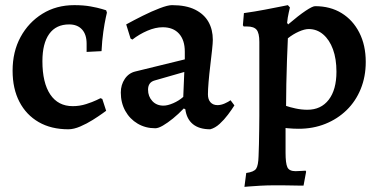

<svg xmlns="http://www.w3.org/2000/svg" viewBox="-20 -491 1472 747"><path d="M246 12Q179 12 130.5 -16Q82 -44 55.5 -95Q29 -146 29 -216Q29 -290 60 -347Q91 -404 145 -437.5Q199 -471 269 -471Q305 -471 332.5 -466Q360 -461 376.5 -456Q393 -451 393 -451L396 -442Q396 -442 391.5 -422Q387 -402 382 -367.5Q377 -333 375 -292L317 -289V-321Q317 -357 299 -376.5Q281 -396 249 -396Q198 -396 171.5 -359Q145 -322 145 -253Q145 -169 175.5 -123.5Q206 -78 263 -78Q290 -78 315 -86Q340 -94 355.5 -101.5Q371 -109 371 -109L378 -106L393 -60Q393 -60 378.5 -49.5Q364 -39 341 -24.5Q318 -10 292.5 1Q267 12 246 12Z M798 12Q755 12 730.5 -8Q706 -28 701 -66L695 -69Q674 -47 653 -30Q632 -13 614 -2.5Q596 8 584 8Q546 8 515.5 -10Q485 -28 467.5 -59.5Q450 -91 450 -131Q450 -161 465.5 -184Q481 -207 507 -213L699 -260V-290Q699 -335 676.5 -360Q654 -385 613 -385Q585 -385 553.5 -371.5Q522 -358 495 -337L488 -341L471 -396Q500 -412 535 -429.5Q570 -447 601.5 -459Q633 -471 649 -471Q704 -471 739 -453.5Q774 -436 791 -406Q808 -376 808 -336Q808 -324 805 -296Q802 -268 798 -235Q794 -202 791.5 -172Q789 -142 789 -124Q789 -104 799 -93Q809 -82 826 -82Q840 -82 854.5 -88.5Q869 -95 877 -101L892 -81Q882 -65 867 -45Q852 -25 834.5 -9Q817 7 798 12ZM616 -80Q632 -80 654 -89.5Q676 -99 693 -114L697 -211L582 -178Q556 -171 556 -142Q556 -116 572.5 -98Q589 -80 616 -80Z M931 236 938 182Q968 178 976.5 165.5Q985 153 986 116Q987 98 987.5 69.5Q988 41 988.5 11Q989 -19 989 -41V-328Q989 -362 978.5 -375Q968 -388 941 -388H928L925 -393L929 -440Q972 -446 1011 -453.5Q1050 -461 1075 -466Q1100 -471 1100 -471L1108 -462Q1108 -462 1103.5 -442.5Q1099 -423 1097 -402L1101 -396Q1142 -431 1169 -449Q1196 -467 1206 -467Q1265 -467 1309 -440Q1353 -413 1378 -364Q1403 -315 1403 -250Q1403 -193 1383.5 -145Q1364 -97 1328.5 -62.5Q1293 -28 1245.5 -9Q1198 10 1142 10Q1134 10 1121.5 9.5Q1109 9 1100 8Q1091 7 1091 7Q1091 30 1091 54.5Q1091 79 1091 103Q1091 144 1098 159.5Q1105 175 1130 175Q1140 175 1152 174Q1164 173 1169 173L1171 177L1161 231Q1153 231 1139.5 231Q1126 231 1110 230.5Q1094 230 1077.5 230Q1061 230 1048 230Q1020 230 993 231.5Q966 233 948.5 234.5Q931 236 931 236ZM1176 -64Q1229 -64 1259 -103Q1289 -142 1289 -212Q1289 -262 1275.5 -299Q1262 -336 1237.5 -357Q1213 -378 1181 -378Q1165 -378 1142.5 -368Q1120 -358 1100 -342Q1098 -302 1096.5 -256Q1095 -210 1094 -164Q1093 -118 1093 -79Q1107 -74 1130 -69Q1153 -64 1176 -64Z"/></svg>

Font: Alegreya SemiBold
Style: Regular
Weight: 600
Designer: Juan Pablo del Peral
Foundry: Huerta Tipografica
Version: Version 2.009